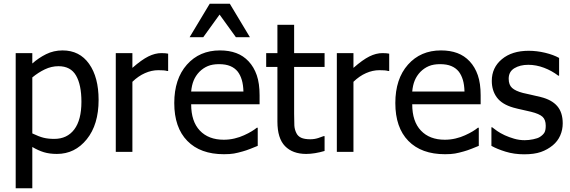

<svg xmlns="http://www.w3.org/2000/svg" viewBox="-20 -818 3069 1034"><path d="M511 -280Q511 -147 447.2 -68Q383.5 11 286.5 11Q247 11 216.5 1.8Q186 -7.5 154 -26.5V196H64.5V-532H154V-476Q187.5 -506 228.2 -526.2Q269 -546.5 317 -546.5Q408.5 -546.5 459.8 -474.2Q511 -402 511 -280ZM418.5 -270Q418.5 -361 389.5 -411.2Q360.5 -461.5 295 -461.5Q257 -461.5 221.5 -444.5Q186 -427.5 154 -401V-99.5Q189.5 -82.5 214.5 -76.2Q239.5 -70 272 -70Q341.5 -70 380 -121Q418.5 -172 418.5 -270Z M885.5 -435.5H881Q871 -438.5 859.5 -439.2Q848 -440 832.5 -440Q796.5 -440 760.8 -424.2Q725 -408.5 693 -377.5V0H603.5V-532H693V-452.5Q742.5 -496 778.8 -514Q815 -532 849.5 -532Q863 -532 870 -531.2Q877 -530.5 885.5 -529Z M1186 12.5Q1059 12.5 988.8 -59.2Q918.5 -131 918.5 -263Q918.5 -393 986.5 -469.8Q1054.5 -546.5 1164.5 -546.5Q1214 -546.5 1252.2 -532.2Q1290.5 -518 1319 -487.5Q1347.5 -457 1362.8 -413Q1378 -369 1378 -305V-256.5H1009.5Q1009.5 -164 1056.2 -114.8Q1103 -65.5 1185 -65.5Q1214.5 -65.5 1243 -72.2Q1271.5 -79 1294 -89.5Q1318.5 -100.5 1335.2 -110.8Q1352 -121 1363 -130H1368V-32.5Q1352.5 -26 1329 -16.8Q1305.5 -7.5 1287 -2.5Q1261 5 1239.8 8.8Q1218.5 12.5 1186 12.5ZM1291 -325Q1290 -361.5 1282.2 -387.5Q1274.5 -413.5 1260.5 -432Q1244.5 -452 1220 -462.2Q1195.5 -472.5 1159.5 -472.5Q1124 -472.5 1099 -462Q1074 -451.5 1053.5 -431Q1033.5 -410 1023 -384.5Q1012.5 -359 1009.5 -325ZM1326 -617.5H1250.5L1162.5 -739.5L1074.5 -617.5H1001L1109.5 -798H1217.5Z M1629 11Q1556 11 1515 -31Q1474 -73 1474 -163V-457.5H1413.5V-532H1474V-684.5H1564V-532H1728V-457.5H1564V-204.5Q1564 -164 1565.2 -142.2Q1566.5 -120.5 1576 -101.5Q1584 -84.5 1602 -76.2Q1620 -68 1651 -68Q1673 -68 1693.5 -74.5Q1714 -81 1723 -85H1728V-5Q1703 2.5 1677 6.8Q1651 11 1629 11Z M2076 -435.5H2071.5Q2061.5 -438.5 2050 -439.2Q2038.5 -440 2023 -440Q1987 -440 1951.2 -424.2Q1915.5 -408.5 1883.5 -377.5V0H1794V-532H1883.5V-452.5Q1933 -496 1969.2 -514Q2005.5 -532 2040 -532Q2053.5 -532 2060.5 -531.2Q2067.5 -530.5 2076 -529Z M2376.5 12.5Q2249.5 12.5 2179.2 -59.2Q2109 -131 2109 -263Q2109 -393 2177 -469.8Q2245 -546.5 2355 -546.5Q2404.5 -546.5 2442.8 -532.2Q2481 -518 2509.5 -487.5Q2538 -457 2553.2 -413Q2568.5 -369 2568.5 -305V-256.5H2200Q2200 -164 2246.8 -114.8Q2293.5 -65.5 2375.5 -65.5Q2405 -65.5 2433.5 -72.2Q2462 -79 2484.5 -89.5Q2509 -100.5 2525.8 -110.8Q2542.5 -121 2553.5 -130H2558.5V-32.5Q2543 -26 2519.5 -16.8Q2496 -7.5 2477.5 -2.5Q2451.5 5 2430.2 8.8Q2409 12.5 2376.5 12.5ZM2481.5 -325Q2480.5 -361.5 2472.8 -387.5Q2465 -413.5 2451 -432Q2435 -452 2410.5 -462.2Q2386 -472.5 2350 -472.5Q2314.5 -472.5 2289.5 -462Q2264.5 -451.5 2244 -431Q2224 -410 2213.5 -384.5Q2203 -359 2200 -325Z M2802.5 13Q2749 13 2702.8 -1.2Q2656.5 -15.5 2626.5 -32.5V-132.5H2630.5Q2642 -123.5 2657.5 -112.5Q2673 -101.5 2698.5 -89.5Q2721.5 -79 2749 -71Q2776.5 -63 2806 -63Q2827.5 -63 2851.8 -68Q2876 -73 2887.5 -80.5Q2904.5 -91.5 2911.8 -103.8Q2919 -116 2919 -141Q2919 -173 2901.8 -189Q2884.5 -205 2840 -216Q2823 -220.5 2795.5 -226.2Q2768 -232 2744.5 -238.5Q2683.5 -256 2656 -293Q2628.5 -330 2628.5 -382.5Q2628.5 -454 2682.8 -499.2Q2737 -544.5 2827 -544.5Q2871 -544.5 2915.8 -533.8Q2960.5 -523 2991 -506V-410.5H2986.5Q2952 -437 2909.8 -453Q2867.5 -469 2825 -469Q2780.5 -469 2750 -450.5Q2719.5 -432 2719.5 -394Q2719.5 -361 2737.8 -344.5Q2756 -328 2796 -317.5Q2816 -312.5 2840.5 -307.5Q2865 -302.5 2892 -295.5Q2951 -281 2980.8 -246.8Q3010.5 -212.5 3010.5 -153.5Q3010.5 -119 2997 -88.2Q2983.5 -57.5 2957 -35.5Q2928.5 -12 2892.8 0.5Q2857 13 2802.5 13Z"/></svg>

Font: Myanmar Ethnic
Style: Regular
Weight: 400
Designer: Khon Soe Zaw Thu
Foundry: PaOh Unicode khonsoezawthu@gmail.com and @hotmail.com
Version: Version 1.01 September 27, 2016